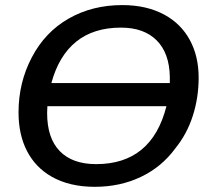

<svg xmlns="http://www.w3.org/2000/svg" viewBox="-20 -718 818 748"><path d="M456.5 -698.2Q551.3 -698.2 620.6 -660.6Q685.1 -625.5 719.5 -562.3Q753.9 -499 753.9 -415.5Q753.9 -337.4 731 -266.4Q708 -195.3 663.1 -140.1Q609.9 -67.4 528.8 -28.8Q447.8 9.8 349.1 9.8Q250 9.8 180.2 -30.3Q118.2 -65.9 85.2 -129.6Q52.2 -193.4 52.2 -279.8Q52.2 -396.5 104 -494.6Q155.3 -592.8 247.3 -645.5Q339.4 -698.2 456.5 -698.2ZM451.2 -610.4Q344.7 -610.4 276.9 -555.7Q209 -501 180.2 -394.5H641.6V-418Q640.1 -510.7 590.6 -560.5Q541 -610.4 451.2 -610.4ZM354.5 -78.6Q571.3 -78.6 628.4 -304.2H164.6L163.6 -277.8Q163.6 -179.7 212.9 -129.2Q262.2 -78.6 354.5 -78.6Z"/></svg>

Font: Arimo Medium
Style: Italic
Weight: 500
Italic angle: -12°
Designer: Steve Matteson
Foundry: Monotype Imaging Inc.
Version: Version 1.33